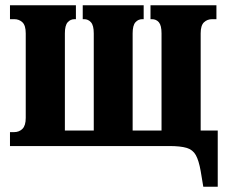

<svg xmlns="http://www.w3.org/2000/svg" viewBox="-20 -556 867 731"><path d="M754 155 744 95Q737 55 725.5 34.5Q714 14 690.5 7Q667 0 624 0H18V-53H34Q53 -53 65.5 -65.5Q78 -78 78 -107V-429Q78 -459 65.5 -471Q53 -483 34 -483H18V-536H269V-483H264Q248 -483 237.5 -471Q227 -459 227 -429V-59H337V-429Q337 -459 326.5 -471Q316 -483 300 -483H295V-536H527V-483H522Q506 -483 495.5 -471Q485 -459 485 -429V-59H595V-429Q595 -459 585 -471Q575 -483 558 -483H553V-536H804V-483H788Q769 -483 756.5 -471Q744 -459 744 -429V-59H809V155Z"/></svg>

Font: Noto Serif ExtraCondensed ExtraBold
Style: Regular
Weight: 800
Width: 2
Designer: Monotype Design Team
Foundry: Monotype Imaging Inc.
Version: Version 2.013; ttfautohint (v1.8.4.7-5d5b)